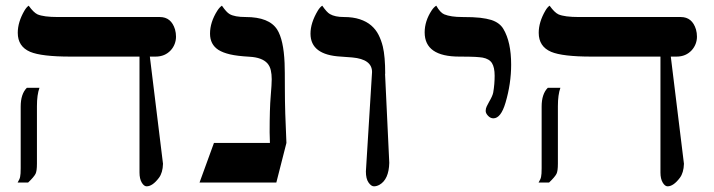

<svg xmlns="http://www.w3.org/2000/svg" viewBox="-20 -637 2493 670"><path d="M52.2 -265.1Q52.2 -309.1 73.7 -330.6H117.7Q108.9 -306.2 108.9 -266.6V-65.9Q108.9 -40 104 -30.3Q98.1 -19 78.1 0H41.5Q49.3 -12.7 50.3 -20.5Q52.2 -28.3 52.2 -50.3ZM466.8 -439.5H226.1Q125 -439.5 85.4 -456.1Q42 -474.6 42 -522.5Q42 -560.1 65.4 -600.1Q72.3 -611.8 80.1 -617.2Q97.2 -593.3 110.8 -586.9Q132.3 -577.6 182.1 -577.6H537.6Q577.6 -577.6 590.8 -534.2Q594.2 -522 594.2 -509Q594.2 -496.1 589.6 -483.9Q585 -471.7 576.2 -461.9Q555.7 -439.5 522.9 -439.5H502.9L548.8 -65.4Q547.9 -34.2 534.7 -16.6Q512.2 13.2 491.7 13.2Q482.4 13.2 474.6 0Q466.8 -13.2 466.8 -35.2Z M973.1 -417Q974.1 -395 974.1 -323Q974.1 -251 979.5 -138.2L944.3 0H676.3L726.6 -138.2H921.9L920.9 -175.3Q920.9 -258.3 924.6 -300.8Q928.2 -343.3 928.2 -360.6Q928.2 -377.9 925 -391.8Q921.9 -405.8 913.1 -416Q894.5 -436.5 851.1 -439Q807.6 -441.4 782.7 -447.3Q757.8 -453.1 742.2 -462.9Q712.9 -481.9 712.9 -519.5Q712.9 -559.6 738.3 -599.6Q746.1 -611.8 754.4 -617.2Q770.5 -593.8 781.2 -587.9Q798.8 -577.6 837.4 -577.6Q919.4 -577.6 947.3 -533.7Q969.7 -498 973.1 -417Z M1256.8 -38.6 1278.3 -385.7Q1278.3 -430.2 1209.5 -436.5Q1189.9 -438 1169.4 -439.5Q1063.5 -445.3 1063.5 -519.5Q1063.5 -557.1 1088.9 -599.6Q1096.2 -611.8 1104.5 -617.2Q1120.6 -593.8 1131.3 -587.9Q1148.9 -577.6 1180.4 -577.6Q1211.9 -577.6 1235.6 -569.8Q1259.3 -562 1275.4 -548.1Q1291.5 -534.2 1301 -515.4Q1310.5 -496.6 1315.9 -474.6Q1324.2 -439.9 1324.2 -379.4H1323.7L1338.4 -68.8Q1336.9 -10.7 1304.2 7.8Q1294.4 13.2 1284.9 13.2Q1275.4 13.2 1266.1 0Q1256.8 -13.2 1256.8 -38.6Z M1583 -439.5Q1461.9 -439.5 1461.9 -523.9Q1461.9 -563.5 1486.3 -600.6Q1494.1 -612.3 1502.4 -617.2Q1516.1 -592.8 1530.3 -586.9Q1553.2 -577.6 1593 -577.6Q1632.8 -577.6 1655.5 -575Q1678.2 -572.3 1694.3 -567.4Q1724.1 -557.6 1736.8 -535.6Q1763.7 -490.2 1763.7 -411.6Q1763.7 -345.2 1744.1 -278.8Q1728 -224.1 1701.7 -224.1Q1691.4 -224.1 1683.1 -232.9Q1674.8 -241.7 1674.8 -250Q1674.8 -258.3 1678.5 -265.9Q1682.1 -273.4 1686.5 -281.2Q1699.2 -302.7 1701.2 -314.5Q1706.1 -343.3 1706.1 -372.6Q1706.1 -401.9 1696.8 -416.7Q1687.5 -431.6 1664.1 -436Q1659.7 -436.5 1653.6 -437.3Q1647.5 -438 1638.2 -438.5Q1619.6 -439.5 1583 -439.5Z M1870.1 -265.1Q1870.1 -309.1 1891.6 -330.6H1935.5Q1926.8 -306.2 1926.8 -266.6V-65.9Q1926.8 -40 1921.9 -30.3Q1916 -19 1896 0H1859.4Q1867.2 -12.7 1868.2 -20.5Q1870.1 -28.3 1870.1 -50.3ZM2284.7 -439.5H2043.9Q1942.9 -439.5 1903.3 -456.1Q1859.9 -474.6 1859.9 -522.5Q1859.9 -560.1 1883.3 -600.1Q1890.1 -611.8 1897.9 -617.2Q1915 -593.3 1928.7 -586.9Q1950.2 -577.6 2000 -577.6H2355.5Q2395.5 -577.6 2408.7 -534.2Q2412.1 -522 2412.1 -509Q2412.1 -496.1 2407.5 -483.9Q2402.8 -471.7 2394 -461.9Q2373.5 -439.5 2340.8 -439.5H2320.8L2366.7 -65.4Q2365.7 -34.2 2352.5 -16.6Q2330.1 13.2 2309.6 13.2Q2300.3 13.2 2292.5 0Q2284.7 -13.2 2284.7 -35.2Z"/></svg>

Font: Cardo-Italic
Style: Italic
Weight: 400
Italic angle: -12°
Designer: David J. Perry
Foundry: David J. Perry
Version: Version 0.991